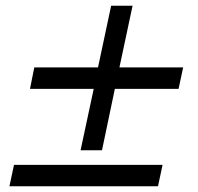

<svg xmlns="http://www.w3.org/2000/svg" viewBox="-20 -651 694 672"><path d="M308 -340H85L100 -415H323L369 -631H444L398 -415H621L605 -340H382L337 -125H262ZM29 -74H549L533 1H13Z"/></svg>

Font: Decalotype Medium Italic
Style: Regular
Weight: 500
Italic angle: -12°
Designer: Alfredo Marco Pradil
Foundry: Alfredo Marco Pradil
Version: Version 1.0